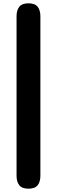

<svg xmlns="http://www.w3.org/2000/svg" viewBox="-20 -830 345 1160"><path d="M152 310Q113 310 96.5 289Q80 268 80 232V-732Q80 -768 96.5 -789Q113 -810 152 -810Q191 -810 207.5 -789Q224 -768 224 -732V232Q224 268 207.5 289Q191 310 152 310Z"/></svg>

Font: Madimi One
Style: Regular
Weight: 400
Designer: Taurai Valerie Mtake, Mirko Velimirovic
Foundry: TaVaTake
Version: Version 1.000; ttfautohint (v1.8.4.7-5d5b)